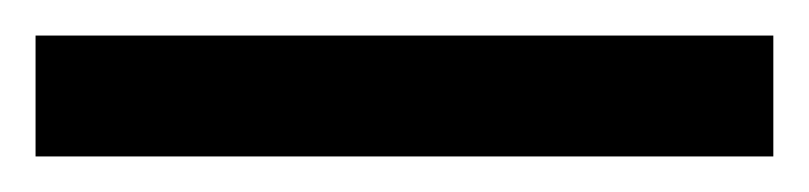

<svg xmlns="http://www.w3.org/2000/svg" viewBox="-22 70 455 108"><path d="M413 158H-2V90H413Z"/></svg>

Font: Noto Sans New Tai Lue
Style: Bold
Weight: 700
Version: Version 2.003